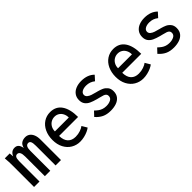

<svg xmlns="http://www.w3.org/2000/svg" viewBox="210 -1566 2580 2580"><g transform="rotate(-45 1500.0 -275.5)"><path d="M41 -550H134.5L140 -488.5Q154.5 -524 178 -541.5Q201.5 -559 235 -559Q306 -559 320 -468Q332.5 -518 363.2 -538Q394 -558 436.5 -558Q471 -558 498.8 -539Q526.5 -520 542.8 -482Q559 -444 559 -390V0H456.5V-373.5Q456.5 -426.5 445.8 -450.2Q435 -474 410 -474Q355.5 -474 355.5 -381.5V0H252.5V-373.5Q252.5 -474 199 -474Q175 -474 163 -453Q151 -432 151 -381.5V0H47.5V-427Q47.5 -475.5 41 -550Z M668 -271.5Q668 -355.5 699 -421Q730 -486.5 785.2 -523Q840.5 -559.5 910.5 -559.5Q1018.5 -559.5 1074.8 -478Q1131 -396.5 1131 -247H770Q771.5 -165 810.8 -123Q850 -81 921 -81Q969.5 -81 1012.8 -96.2Q1056 -111.5 1077 -129.5L1121 -55.5Q1101.5 -39.5 1068.8 -24.5Q1036 -9.5 996.2 -0.2Q956.5 9 918 9Q849 9 792 -24.8Q735 -58.5 701.5 -122.2Q668 -186 668 -271.5ZM909.5 -474Q872.5 -474 841.5 -456Q810.5 -438 792 -405.2Q773.5 -372.5 773.5 -330H1037.5Q1037.5 -372 1020.8 -404.8Q1004 -437.5 975 -455.8Q946 -474 909.5 -474Z M1284 -93.5 1343 -156.5Q1370.5 -130.5 1392.5 -115Q1414.5 -99.5 1442.5 -90.2Q1470.5 -81 1507 -81Q1552 -81 1587.2 -98.8Q1622.5 -116.5 1622.5 -156Q1622.5 -178 1610 -190.8Q1597.5 -203.5 1577.8 -210.2Q1558 -217 1519.5 -226.5Q1498.5 -231.5 1478 -237Q1420.5 -252.5 1383 -270Q1345.5 -287.5 1322.2 -318.2Q1299 -349 1299 -397.5Q1299 -449 1325.5 -485.8Q1352 -522.5 1398 -541.2Q1444 -560 1501.5 -560Q1622 -560 1690.5 -490.5L1631 -425Q1576.5 -469.5 1505 -469.5Q1456 -469.5 1425.5 -451Q1395 -432.5 1395 -401Q1395 -375 1416.2 -357.5Q1437.5 -340 1467 -330Q1496.5 -320 1543.5 -308L1562 -303.5Q1601 -293 1632.2 -279Q1663.5 -265 1688.8 -234.5Q1714 -204 1714 -154.5Q1714 -98 1685 -62.2Q1656 -26.5 1608.5 -10.5Q1561 5.5 1502.5 5.5Q1429 5.5 1377.8 -19.2Q1326.5 -44 1284 -93.5Z M1868 -271.5Q1868 -355.5 1899 -421Q1930 -486.5 1985.2 -523Q2040.5 -559.5 2110.5 -559.5Q2218.5 -559.5 2274.8 -478Q2331 -396.5 2331 -247H1970Q1971.5 -165 2010.8 -123Q2050 -81 2121 -81Q2169.5 -81 2212.8 -96.2Q2256 -111.5 2277 -129.5L2321 -55.5Q2301.5 -39.5 2268.8 -24.5Q2236 -9.5 2196.2 -0.2Q2156.5 9 2118 9Q2049 9 1992 -24.8Q1935 -58.5 1901.5 -122.2Q1868 -186 1868 -271.5ZM2109.5 -474Q2072.5 -474 2041.5 -456Q2010.5 -438 1992 -405.2Q1973.5 -372.5 1973.5 -330H2237.5Q2237.5 -372 2220.8 -404.8Q2204 -437.5 2175 -455.8Q2146 -474 2109.5 -474Z M2484 -93.5 2543 -156.5Q2570.5 -130.5 2592.5 -115Q2614.5 -99.5 2642.5 -90.2Q2670.5 -81 2707 -81Q2752 -81 2787.2 -98.8Q2822.5 -116.5 2822.5 -156Q2822.5 -178 2810 -190.8Q2797.5 -203.5 2777.8 -210.2Q2758 -217 2719.5 -226.5Q2698.5 -231.5 2678 -237Q2620.5 -252.5 2583 -270Q2545.5 -287.5 2522.2 -318.2Q2499 -349 2499 -397.5Q2499 -449 2525.5 -485.8Q2552 -522.5 2598 -541.2Q2644 -560 2701.5 -560Q2822 -560 2890.5 -490.5L2831 -425Q2776.5 -469.5 2705 -469.5Q2656 -469.5 2625.5 -451Q2595 -432.5 2595 -401Q2595 -375 2616.2 -357.5Q2637.5 -340 2667 -330Q2696.5 -320 2743.5 -308L2762 -303.5Q2801 -293 2832.2 -279Q2863.5 -265 2888.8 -234.5Q2914 -204 2914 -154.5Q2914 -98 2885 -62.2Q2856 -26.5 2808.5 -10.5Q2761 5.5 2702.5 5.5Q2629 5.5 2577.8 -19.2Q2526.5 -44 2484 -93.5Z"/></g></svg>

Font: JuliaMono Medium
Style: Regular
Weight: 500
Monospace: yes
Designer: cormullion
Foundry: corm
Version: Version 0.054; ttfautohint (v1.8.4)